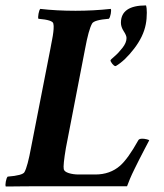

<svg xmlns="http://www.w3.org/2000/svg" viewBox="-29 -679 601 702"><path d="M375 -459Q375 -460.4 389.6 -472.9Q404.3 -485.4 418.9 -504.2Q433.6 -522.9 433.6 -540Q433.6 -549.3 423.3 -564.9Q413.1 -580.6 413.1 -595.7Q413.1 -659.2 504.9 -659.2Q507.8 -650.4 507.8 -632.8Q507.8 -609.4 503.9 -589.8Q495.6 -545.9 461.7 -501.5Q427.7 -457 394.5 -437.5H392.6Q388.2 -437.5 381.6 -445.6Q375 -453.6 375 -459ZM211.9 -137.7Q201.2 -74.2 204.1 -60.5Q206.1 -51.3 222.4 -46.1Q238.8 -41 258.8 -41H319.3Q373.5 -41 410.2 -73.2Q439 -98.6 476.6 -166Q479.5 -171.9 491.2 -171.9Q498 -171.9 506.6 -169.9Q515.1 -168 516.6 -166Q514.6 -162.6 499.8 -134Q484.9 -105.5 479.5 -94.7Q474.1 -84 463.4 -62.3Q452.6 -40.5 446.3 -25.4Q439.9 -10.3 435.5 2H121.1Q92.8 2 63.5 2.2Q34.2 2.4 15.1 2.7Q-3.9 2.9 -7.8 2.9Q-10.3 -1.5 -7.8 -14.9Q-5.4 -28.3 -1 -33.2Q54.2 -37.6 60.5 -49.8Q71.8 -69.8 85 -141.6L155.3 -501Q156.2 -505.9 158.4 -517.8Q160.6 -529.8 161.6 -534.4Q162.6 -539.1 164.1 -548.3Q165.5 -557.6 166 -562Q166.5 -566.4 167 -573Q167.5 -579.6 167.2 -584.2Q167 -588.9 166 -592.8Q164.1 -606 111.3 -610.4Q109.4 -615.2 111.8 -628.7Q114.3 -642.1 118.2 -646.5Q177.7 -639.6 247.1 -639.6Q312.5 -639.6 376 -646.5Q378.4 -642.1 376 -628.7Q373.5 -615.2 369.1 -610.4Q314.5 -606 307.6 -592.8Q294.9 -569.8 282.2 -501Z"/></svg>

Font: Crimson
Style: BoldItalic
Weight: 700
Italic angle: -11°
Version: Version 0.8